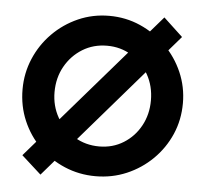

<svg xmlns="http://www.w3.org/2000/svg" viewBox="-54 -817 966 897"><g transform="rotate(5 429.0 -368.0)"><path d="M771 -675 168 23 76 -60 681 -759ZM50 -367.5Q50 -443 78.9 -511.1Q107.8 -579.3 159.5 -631.6Q211.2 -684 279.1 -714Q347 -744 424.5 -744Q502 -744 570 -714Q638 -684 690.5 -631.7Q742.9 -579.4 772.5 -511.4Q802 -443.3 802 -367.2Q802 -289 772.5 -221.1Q742.9 -153.3 690.5 -101.6Q638 -50 570 -21Q502 8 424.7 8Q347.3 8 279.2 -21Q211 -50 159.5 -101.5Q108 -153 79 -221Q50 -288.9 50 -367.5ZM200 -367Q200 -302.1 230.4 -248.6Q260.9 -195.1 313 -163.6Q365.2 -132 429.5 -132Q493 -132 543.5 -163.5Q594 -195 623 -248.3Q652 -301.5 652 -367Q652 -434 622 -487.5Q592 -541 541 -572.5Q490 -604 426.4 -604Q362 -604 311 -572.5Q260 -541 230 -487.5Q200 -434 200 -367Z"/></g></svg>

Font: Reem Kufi Fun
Style: Regular
Weight: 400
Designer: Khaled Hosny
Version: Version 1.005